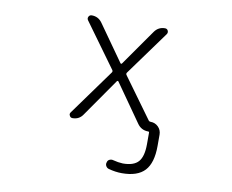

<svg xmlns="http://www.w3.org/2000/svg" viewBox="-81 -649 1162 961"><g transform="rotate(10 500.0 -169.0)"><path d="M499 -242.2Q498 -244.1 495.1 -244.1Q492.2 -244.1 491.2 -242.2L356.4 -48.8Q337.9 -21.5 304.7 -21.5Q293.9 -21.5 290 -30.3Q287.1 -35.2 287.1 -39.1Q287.1 -43.9 291 -48.8L459 -281.2Q462.9 -287.1 459 -293L295.9 -517.6Q290 -526.4 294.9 -535.6Q299.8 -544.9 310.5 -544.9Q343.8 -544.9 363.3 -517.6L493.2 -334Q494.1 -332 497.1 -332Q500 -332 501 -334L629.9 -517.6Q649.4 -544.9 682.6 -544.9Q693.4 -544.9 697.8 -535.6Q702.1 -526.4 696.3 -517.6L533.2 -293Q529.3 -287.1 533.2 -281.2L681.6 -77.1Q685.5 -71.3 692.4 -71.3Q715.8 -71.3 731.9 -55.2Q748 -39.1 748 -15.6V42Q748 127.9 711.4 167.5Q674.8 207 595.7 207Q562.5 207 527.3 197.3Q517.6 194.3 512.7 185.1Q507.8 175.8 511.7 166Q513.7 156.2 522.9 151.9Q532.2 147.5 542 150.4Q567.4 157.2 591.8 158.2Q647.5 158.2 670.9 131.3Q694.3 104.5 694.3 42V-16.6Q694.3 -21.5 689.5 -21.5Q653.3 -21.5 632.8 -51.8Z"/></g></svg>

Font: Rounded Mgen+ 2m light
Style: Regular
Weight: 200
Designer: [Source Han Sans]
Ryoko NISHIZUKA  (kana & ideographs); Paul D. Hunt (Latin, Greek & Cyrillic); Wenlong ZHANG  (bopomofo
Version: Version 1.059.20150602